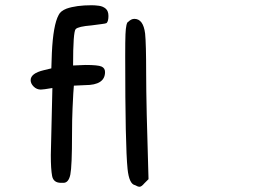

<svg xmlns="http://www.w3.org/2000/svg" viewBox="-20 -760 1040 733"><path d="M222 -62H213Q184 -62 179 -88Q174 -114 174 -168L180 -424Q145 -418 136 -418Q120 -418 108.5 -429.5Q97 -441 97 -454Q97 -480 147 -492L176 -499L178 -558Q183 -665 204 -703Q211 -718 234 -727Q271 -740 330 -740Q342 -740 357.5 -738Q373 -736 383.5 -727Q394 -718 394 -699Q394 -679 387 -672Q384 -670 367 -668Q350 -666 329 -663Q279 -659 269 -649Q259 -639 259 -510L306 -512Q354 -512 367.5 -506Q381 -500 381 -485Q381 -435 305 -435L262 -433Q260 -414 257 -347Q255 -303 255 -248Q255 -125 248.5 -93.5Q242 -62 222 -62ZM513 -47Q506 -47 496 -53Q473 -57 467 -115Q458 -202 458 -546Q458 -605 459 -629Q461 -675 470 -677Q481 -688 493 -688Q527 -688 534 -632Q538 -593 538 -478.5Q538 -364 547 -76L531 -60Q520 -47 513 -47Z"/></svg>

Font: Xiaolai Mono SC
Style: Regular
Weight: 400
Monospace: yes
Designer: LXGW / Nozomi Seto
Version: Version 3.113;September 30, 2024